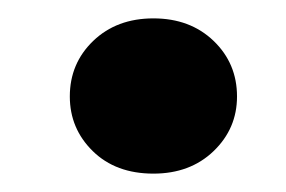

<svg xmlns="http://www.w3.org/2000/svg" viewBox="-20 -426 311 209"><path d="M147 -237Q106 -237 81 -261.5Q56 -286 56 -321Q56 -357 81.5 -381.5Q107 -406 147 -406Q187 -406 212.5 -381.5Q238 -357 238 -321Q238 -286 212.5 -261.5Q187 -237 147 -237Z"/></svg>

Font: DM Sans 18pt Black
Style: Italic
Weight: 900
Italic angle: -10°
Designer: Colophon Foundry, Jonny Pinhorn
Foundry: Colophon Foundry
Version: Version 4.004;gftools[0.9.30]